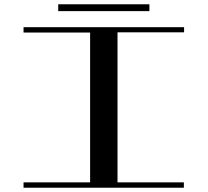

<svg xmlns="http://www.w3.org/2000/svg" viewBox="-20 -877 970 897"><path d="M529 0H401V-750H529ZM839 -25V0H507V-25ZM423 0H90V-25H423ZM90 -725V-750H428V-725ZM840 -750V-726H507V-750ZM678 -825H252V-857H678Z"/></svg>

Font: Solide Mirage
Style: Mono
Weight: 400
Width: 6
Designer: Jérémy Landes
Foundry: Velvetyne Type Foundry
Version: Version 1.1